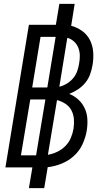

<svg xmlns="http://www.w3.org/2000/svg" viewBox="-20 -863 540 990"><path d="M129 107 147 0H8L129 -735H268L286 -843H365L347 -730Q378 -722 404 -703Q430 -684 444 -656Q458 -628 460.5 -594.5Q463 -561 457 -527Q453 -503 444.5 -479.5Q436 -456 420 -436.5Q404 -417 382.5 -402.5Q361 -388 337 -379Q364 -368 384.5 -349Q405 -330 417 -304Q429 -278 430.5 -248Q432 -218 427 -188Q421 -153 405 -118.5Q389 -84 360.5 -58.5Q332 -33 297 -19Q262 -5 226 -1L208 107ZM146 -412H224L267 -673H189ZM286 -416Q305 -420 324 -431.5Q343 -443 357 -459.5Q371 -476 378 -496Q385 -516 388 -536Q392 -557 391.5 -578Q391 -599 383.5 -617.5Q376 -636 361 -649.5Q346 -663 327 -668ZM88 -62H166L214 -350H136ZM227 -65Q251 -69 274.5 -80Q298 -91 316.5 -109.5Q335 -128 345 -151.5Q355 -175 359 -199Q363 -224 361 -249Q359 -274 348 -294.5Q337 -315 317 -328Q297 -341 274 -347Z"/></svg>

Font: Iosevka Term Curly Oblique
Style: Regular
Weight: 400
Italic angle: -9°
Designer: Belleve Invis
Foundry: Belleve Invis
Version: Version 32.3.0